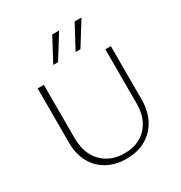

<svg xmlns="http://www.w3.org/2000/svg" viewBox="-207 -1055 1143 1211"><g transform="rotate(-30 364.5 -450.0)"><path d="M364 7Q285 7 225 -26Q165 -59 132 -120Q99 -181 99 -262V-658H144V-270Q144 -197 171.5 -143Q199 -89 250.5 -59Q302 -29 371 -29Q439 -29 488.5 -58Q538 -87 565 -139Q592 -191 592 -261V-658H632V-269Q632 -186 598.5 -123.5Q565 -61 505 -27Q445 7 364 7ZM258 -737 349 -907H399L293 -737ZM421 -737 512 -907H562L456 -737Z"/></g></svg>

Font: Ysabeau ExtraLight
Style: Regular
Weight: 250
Designer: Christian Thalmann (Catharsis Fonts)
Version: Version 2.002